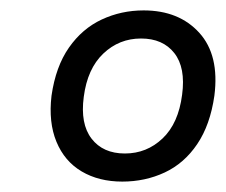

<svg xmlns="http://www.w3.org/2000/svg" viewBox="-20 -734 434 369"><path d="M215 -385Q170 -385 137 -404.5Q104 -424 88.5 -461.5Q73 -499 79 -550Q87 -606 112.5 -642.5Q138 -679 175.5 -696.5Q213 -714 256 -714Q324 -714 363 -671Q402 -628 392 -550Q384 -494 359 -457Q334 -420 296.5 -402.5Q259 -385 215 -385ZM220 -439Q262 -439 292.5 -468Q323 -497 330 -552Q337 -604 315 -632Q293 -660 251 -660Q209 -660 178.5 -631Q148 -602 141 -548Q134 -496 156 -467.5Q178 -439 220 -439Z"/></svg>

Font: Nunito Sans 7pt
Style: Italic
Weight: 400
Italic angle: -9°
Designer: Vernon Adams
Foundry: Vernon Adams
Version: Version 3.101;gftools[0.9.27]